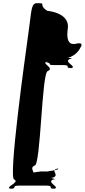

<svg xmlns="http://www.w3.org/2000/svg" viewBox="-20 -898 529 1198"><path d="M156 -682C137 -546 30 222 69 222C105 240 13 268 42 278C81 278 4 280 43 280C93 280 44 260 101 260H267C324 260 271 280 321 280C360 280 283 278 322 278C353 268 269 240 311 222C350 222 273 210 312 210C354 192 290 164 339 154C378 154 299 153 338 153C366 162 259 172 280 172H228C249 172 140 180 169 190C208 190 131 192 170 192C220 192 154 153 196 135C235 135 240 -455 279 -455C321 -473 239 -503 269 -512C308 -512 229 -510 268 -510C315 -500 264 -492 321 -492H373C430 -492 376 -473 426 -473C465 -473 389 -474 428 -474C459 -484 374 -512 416 -530C455 -530 379 -542 418 -542C460 -560 476 -588 488 -612C490 -626 487 -628 467 -628C436 -619 388 -611 403 -720C418 -828 253 -831 274 -831C276 -831 251 -842 244 -865C246 -879 243 -878 204 -878C173 -868 178 -836 156 -682Z"/></svg>

Font: Hussar Przerywany
Style: Obl
Weight: 400
Foundry: Cannot Into Space Fonts
Version: Version 0.982